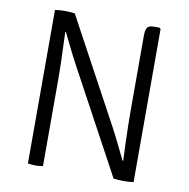

<svg xmlns="http://www.w3.org/2000/svg" viewBox="-78 -762 826 841"><g transform="rotate(10 335.0 -341.5)"><path d="M100 -683Q109 -684.5 121.2 -685.2Q133.5 -686 143 -686Q154.5 -686 166.8 -685.2Q179 -684.5 188 -683L168 -596H161Q162 -566 163.5 -530.2Q165 -494.5 166 -457Q167 -419.5 167 -385V0Q157.5 1.5 149 2.2Q140.5 3 133 3Q125.5 3 117.2 2.2Q109 1.5 100 0ZM233 -459Q213.5 -495 197 -528.8Q180.5 -562.5 164 -596L129.5 -640L188 -683L436 -224Q455.5 -188 472.5 -152.5Q489.5 -117 506 -84L540.5 -49.5L481 0ZM570 -681V0Q561 1.5 550.8 2.2Q540.5 3 526 3Q512 3 501 2.2Q490 1.5 481 0L502 -84H509Q507.5 -120 506 -158.5Q504.5 -197 503.8 -235.2Q503 -273.5 503 -308V-639Q503 -662.5 509.5 -674.2Q516 -686 540 -686H564Z"/></g></svg>

Font: Signika Negative Light
Style: Regular
Weight: 300
Designer: Anna Giedry
Foundry: Anna Giedry
Version: Version 2.001